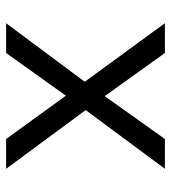

<svg xmlns="http://www.w3.org/2000/svg" viewBox="14 -572 558 626"><g transform="rotate(90 293.0 -259.0)"><path d="M55.7 0 246.6 -256.3 55.7 -517.6H152.8L293.5 -321.3L433.1 -517.6H530.3L338.9 -259.3L530.3 0H433.1L292 -194.8L152.8 0Z"/></g></svg>

Font: Cascadia Mono SemiLight
Style: Regular
Weight: 350
Monospace: yes
Designer: Aaron Bell
Foundry: Saja Typeworks
Version: Version 2404.023; ttfautohint (v1.8.4)